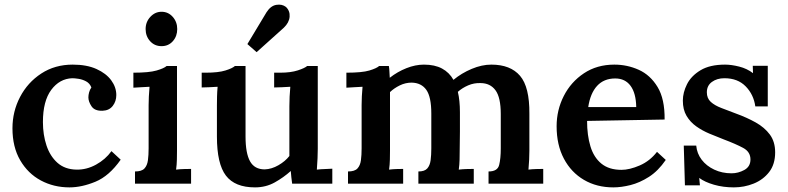

<svg xmlns="http://www.w3.org/2000/svg" viewBox="-20 -796 3414 832"><path d="M281 16Q213 16 157 -14Q101 -44 67.5 -101.5Q34 -159 34 -240Q34 -313 67 -376Q100 -439 159 -477.5Q218 -516 295 -516Q356 -516 398 -497Q440 -478 462 -448Q484 -418 484 -384Q484 -357 468.5 -337Q453 -317 424 -316Q390 -315 376.5 -335.5Q363 -356 363 -374Q363 -384 366 -395.5Q369 -407 376 -417Q369 -435 353 -443.5Q337 -452 320 -454.5Q303 -457 293 -457Q238 -455 202 -406.5Q166 -358 166 -267Q166 -212 181.5 -165.5Q197 -119 229 -90.5Q261 -62 311 -61Q355 -60 396 -82.5Q437 -105 463 -141L503 -104Q453 -33 393.5 -8.5Q334 16 281 16Z M565 -53Q594 -53 606 -66Q618 -79 621 -101.5Q624 -124 624 -153V-340Q624 -357 625 -377.5Q626 -398 628 -420Q612 -419 591.5 -418Q571 -417 558 -416V-481Q626 -481 658.5 -490.5Q691 -500 702 -510H747V-143Q747 -126 746.5 -104Q746 -82 743 -61Q759 -63 777 -63.5Q795 -64 808 -64V0H565ZM680 -596Q650 -596 630.5 -617.5Q611 -639 611 -670Q611 -701 631.5 -723Q652 -745 680 -745Q709 -745 728.5 -723Q748 -701 748 -670Q748 -639 729 -617.5Q710 -596 680 -596Z M1085 16Q998 16 959 -35Q920 -86 920 -204V-340Q920 -357 920.5 -378Q921 -399 923 -420Q907 -419 886.5 -418Q866 -417 854 -417V-481H871Q926 -481 956.5 -490.5Q987 -500 998 -510H1044V-204Q1044 -132 1063.5 -97Q1083 -62 1127 -62Q1157 -63 1186.5 -80Q1216 -97 1234 -120V-336Q1234 -356 1235 -377.5Q1236 -399 1238 -420Q1222 -419 1201.5 -418Q1181 -417 1168 -417V-481H1194Q1240 -481 1270.5 -491Q1301 -501 1311 -510H1357V-151Q1357 -137 1356 -110Q1355 -83 1353 -61Q1370 -63 1388.5 -63.5Q1407 -64 1420 -65V0H1246Q1244 -14 1242.5 -28Q1241 -42 1240 -55Q1209 -27 1170.5 -5.5Q1132 16 1085 16ZM1092 -570 1052 -605 1135 -743Q1153 -771 1177.5 -775Q1202 -779 1219 -766Q1237 -749 1235 -723.5Q1233 -698 1210 -676Z M1488 0V-53Q1517 -53 1529 -66Q1541 -79 1544 -101.5Q1547 -124 1547 -153V-341Q1547 -359 1548 -379Q1549 -399 1551 -420Q1535 -419 1514.5 -418Q1494 -417 1481 -416V-481Q1549 -481 1580.5 -490.5Q1612 -500 1623 -510H1665Q1667 -500 1667.5 -485.5Q1668 -471 1669 -459Q1702 -485 1741 -500.5Q1780 -516 1817 -516Q1864 -516 1895.5 -499Q1927 -482 1945 -450Q1980 -479 2024 -497.5Q2068 -516 2109 -516Q2192 -516 2233.5 -467.5Q2275 -419 2274 -303V-143Q2274 -126 2273 -104Q2272 -82 2270 -61Q2285 -63 2303.5 -63.5Q2322 -64 2334 -64V0H2097V-53Q2136 -53 2143 -81Q2150 -109 2150 -153V-302Q2150 -374 2127 -405Q2104 -436 2062 -436Q2034 -437 2008.5 -426Q1983 -415 1964 -398Q1973 -361 1973 -310Q1973 -268 1973 -226.5Q1973 -185 1972 -143Q1972 -126 1971.5 -104Q1971 -82 1968 -61Q1984 -63 2002 -63.5Q2020 -64 2033 -64V0H1793V-53Q1820 -53 1831.5 -66Q1843 -79 1846 -101.5Q1849 -124 1849 -153V-304Q1849 -376 1827.5 -406.5Q1806 -437 1764 -438Q1737 -438 1712.5 -426Q1688 -414 1670 -397Q1670 -385 1670 -372Q1670 -359 1670 -346V-143Q1670 -126 1669.5 -104Q1669 -82 1666 -61Q1682 -63 1698.5 -63.5Q1715 -64 1727 -64V0Z M2638 16Q2566 16 2510.5 -16.5Q2455 -49 2423.5 -108.5Q2392 -168 2392 -249Q2392 -319 2423 -380Q2454 -441 2510.5 -478.5Q2567 -516 2642 -516Q2698 -516 2748 -493.5Q2798 -471 2829.5 -419Q2861 -367 2860 -278L2524 -272Q2524 -210 2538.5 -162Q2553 -114 2586 -87Q2619 -60 2673 -60Q2708 -60 2752 -79Q2796 -98 2827 -138L2865 -103Q2832 -55 2792 -29.5Q2752 -4 2712 6Q2672 16 2638 16ZM2529 -332H2737Q2736 -392 2712.5 -424Q2689 -456 2646 -456Q2597 -456 2567.5 -424Q2538 -392 2529 -332Z M3160 16Q3114 16 3074 4.5Q3034 -7 3010 -25L3013 7H2948L2943 -165H2997Q3000 -131 3020.5 -104Q3041 -77 3075 -61Q3109 -45 3150 -45Q3179 -45 3205.5 -59.5Q3232 -74 3232 -105Q3232 -138 3200.5 -155Q3169 -172 3116 -192Q3085 -204 3054 -217Q3023 -230 2997 -248.5Q2971 -267 2955 -294Q2939 -321 2939 -360Q2939 -395 2957 -431Q2975 -467 3015.5 -491.5Q3056 -516 3122 -516Q3149 -516 3183 -507.5Q3217 -499 3243 -479L3242 -511H3307V-335H3253Q3246 -386 3211.5 -421.5Q3177 -457 3119 -457Q3087 -457 3065 -441Q3043 -425 3043 -396Q3043 -370 3060 -354.5Q3077 -339 3106 -328Q3135 -317 3169 -304Q3216 -287 3254.5 -265.5Q3293 -244 3316 -213Q3339 -182 3339 -136Q3339 -84 3313 -50.5Q3287 -17 3246 -0.5Q3205 16 3160 16Z"/></svg>

Font: Lora SemiBold
Style: Regular
Weight: 600
Designer: Olga Karpushina, Alexei Vanyashin (Cyrillic)
Foundry: Cyreal
Version: Version 3.011; ttfautohint (v1.8.4.7-5d5b)